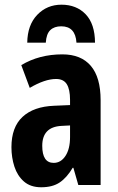

<svg xmlns="http://www.w3.org/2000/svg" viewBox="-20 -789 504 819"><path d="M246.1 -557.1Q325.7 -557.1 367.4 -508.1Q409.2 -459 409.2 -361.8V0H314L293 -73.2H290Q265.1 -31.2 234.6 -10.7Q204.1 9.8 155.8 9.8Q110.4 9.8 82.3 -14.6Q54.2 -39.1 41.5 -78.1Q28.8 -117.2 28.8 -161.1Q28.8 -246.6 76.2 -290.5Q123.5 -334.5 210.9 -337.9L278.8 -340.8V-362.8Q278.8 -407.7 264.9 -429.9Q251 -452.1 219.2 -452.1Q171.4 -452.1 106.9 -414.1L70.8 -511.2Q147 -557.1 246.1 -557.1ZM278.8 -253.9 242.2 -252Q160.2 -247.6 160.2 -167Q160.2 -94.2 209 -94.2Q239.7 -94.2 259.3 -124Q278.8 -153.8 278.8 -204.1ZM242.2 -769Q306.2 -769 345.5 -728Q384.8 -687 385.3 -606.9H306.2Q301.8 -676.8 241.2 -676.8Q211.4 -676.8 194.6 -660.6Q177.7 -644.5 175.3 -606.9H96.2Q97.2 -682.1 138.7 -725.6Q180.2 -769 242.2 -769Z"/></svg>

Font: Open Sans Condensed
Style: Bold
Weight: 700
Width: 3
Designer: Monotype Design Team
Foundry: Monotype Imaging Inc.
Version: Version 3.003; ttfautohint (v1.8.4)